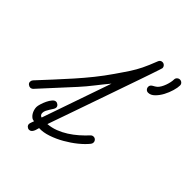

<svg xmlns="http://www.w3.org/2000/svg" viewBox="-252 -855 991 991"><g transform="rotate(45 244.0 -359.0)"><path d="M118.2 -192.9Q126.5 -192.9 133.5 -186.8Q140.6 -180.7 140.6 -171.9Q140.6 -165.5 135.7 -157.7Q130.9 -149.9 124.8 -140.6Q118.7 -131.3 113.8 -121.3Q108.9 -111.3 108.9 -101.1Q108.9 -94.2 112.5 -88.9Q116.2 -83.5 123.5 -82L254.9 -460.9Q227.1 -427.7 200.2 -393.1Q173.3 -358.4 144 -326.2L-11.7 -156.2Q-14.6 -153.3 -18.8 -151.4Q-22.9 -149.4 -26.9 -149.4Q-35.2 -149.4 -42.5 -155.3Q-49.8 -161.1 -49.8 -170.4Q-49.8 -179.2 -43.9 -186Q-8.3 -224.6 27.6 -263.4Q63.5 -302.2 98.6 -341.8Q133.8 -381.3 167 -422.6Q200.2 -463.9 230 -507.3Q244.6 -528.8 256.1 -545.4Q267.6 -562 276.9 -576.4Q286.1 -590.8 293.9 -604.5Q301.8 -618.2 309.3 -633.5Q316.9 -648.9 324.7 -667.5Q332.5 -686 342.3 -710.9Q344.7 -717.8 349.9 -721.7Q355 -725.6 362.3 -725.6Q371.6 -725.6 377.9 -719Q384.3 -712.4 384.3 -703.1Q384.3 -701.7 378.7 -684.8Q373 -668 363.5 -639.4Q354 -610.8 340.8 -573.5Q327.6 -536.1 313 -493.7Q298.3 -451.2 282.5 -405.8Q266.6 -360.4 251.5 -316.9Q236.3 -273.4 222.4 -233.4Q208.5 -193.4 197.3 -161.6Q186 -129.9 178.5 -108.2Q170.9 -86.4 168.5 -79.1Q197.8 -81.5 225.1 -92Q252.4 -102.5 277.3 -118.4Q302.2 -134.3 324.5 -153.8Q346.7 -173.3 366.2 -194.3Q373 -202.1 382.8 -202.1Q392.1 -202.1 398.2 -195.6Q404.3 -189 404.3 -180.2Q404.3 -172.9 399.4 -166.5Q381.3 -143.6 351.8 -119.6Q322.3 -95.7 288.1 -76.2Q253.9 -56.6 218.5 -44.7Q183.1 -32.7 152.8 -34.2Q150.9 -28.3 148.9 -20.8Q147 -13.2 143.6 -6.6Q140.1 0 135 4.4Q129.9 8.8 122.1 8.8Q113.8 8.8 107.2 2.7Q100.6 -3.4 100.6 -12.2Q100.6 -17.1 104.2 -26.6Q107.9 -36.1 109.4 -41Q99.1 -41 91.1 -47.1Q83 -53.2 77.4 -62.3Q71.8 -71.3 68.8 -81.8Q65.9 -92.3 65.9 -101.1Q65.9 -109.9 70.6 -125.2Q75.2 -140.6 82.5 -155.8Q89.8 -170.9 99.1 -181.9Q108.4 -192.9 118.2 -192.9ZM489.7 -725.6Q498.5 -725.6 505.1 -719.5Q511.7 -713.4 511.7 -704.1Q511.7 -688 504.6 -663.8Q497.6 -639.6 485.4 -616.7Q473.1 -593.8 456.5 -577.4Q439.9 -561 421.4 -561Q412.1 -561 406 -567.6Q399.9 -574.2 399.9 -583.5Q399.9 -590.3 403.6 -595Q407.2 -599.6 412.6 -602.8Q418 -606 423.6 -609.1Q429.2 -612.3 433.6 -616.2Q440.9 -623 447.3 -634Q453.6 -645 458 -657.2Q462.4 -669.4 465.1 -681.9Q467.8 -694.3 467.8 -704.1Q467.8 -712.9 474.4 -719.2Q481 -725.6 489.7 -725.6Z"/></g></svg>

Font: Helvetia Verbundene
Style: Regular
Weight: 400
Designer: Peter Wiegel, original typeface by Carl Albert Fahrenwaldt 1901
Foundry: Peter Wiegel
Version: Version 2.000